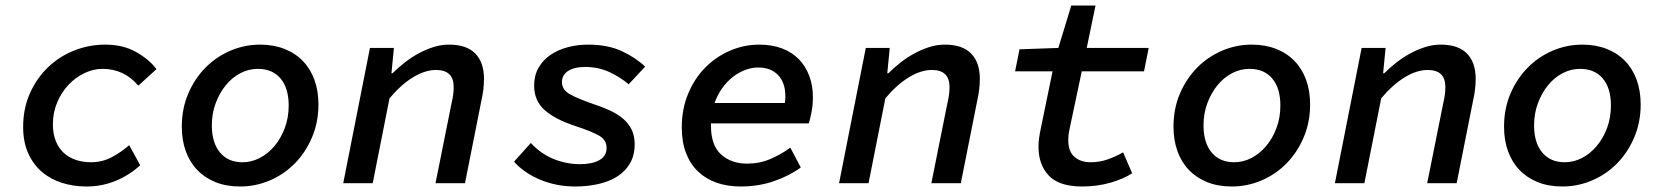

<svg xmlns="http://www.w3.org/2000/svg" viewBox="-20 -665 6040 697"><path d="M294 12Q246 12 204 -1.5Q162 -15 131 -42Q100 -69 82 -109.5Q64 -150 64 -204Q64 -271 88.5 -326Q113 -381 154 -420.5Q195 -460 249 -481.5Q303 -503 362 -503Q427 -503 474.5 -476Q522 -449 548 -414L482 -354Q431 -415 352 -415Q319 -415 286.5 -399.5Q254 -384 228.5 -357Q203 -330 187.5 -293Q172 -256 172 -214Q172 -179 182.5 -153Q193 -127 211.5 -110Q230 -93 255.5 -84.5Q281 -76 310 -76Q350 -76 384 -93.5Q418 -111 449 -138L489 -65Q451 -30 401 -9Q351 12 294 12Z M852 12Q802 12 763 -3.5Q724 -19 696.5 -47.5Q669 -76 654.5 -116Q640 -156 640 -205Q640 -271 663.5 -325.5Q687 -380 726 -419.5Q765 -459 816.5 -481Q868 -503 924 -503Q973 -503 1012.5 -487.5Q1052 -472 1079.5 -443.5Q1107 -415 1121.5 -375Q1136 -335 1136 -286Q1136 -221 1112.5 -166Q1089 -111 1050 -71.5Q1011 -32 959.5 -10Q908 12 852 12ZM860 -76Q893 -76 923 -91.5Q953 -107 976.5 -135Q1000 -163 1014 -200.5Q1028 -238 1028 -282Q1028 -345 998.5 -380Q969 -415 916 -415Q883 -415 853 -399.5Q823 -384 800 -356Q777 -328 763 -290.5Q749 -253 749 -210Q749 -147 778.5 -111.5Q808 -76 860 -76Z M1226 0 1323 -491H1410L1401 -399H1405Q1425 -419 1448.5 -437.5Q1472 -456 1498.5 -470.5Q1525 -485 1553 -494Q1581 -503 1610 -503Q1674 -503 1705.5 -470.5Q1737 -438 1737 -379Q1737 -341 1728 -302L1668 0H1561L1619 -289Q1623 -306 1625 -320.5Q1627 -335 1627 -349Q1627 -411 1563 -411Q1523 -411 1479.5 -384.5Q1436 -358 1394 -308L1333 0Z M2068 12Q2001 12 1942.5 -12Q1884 -36 1846 -78L1907 -146Q1944 -106 1990.5 -87.5Q2037 -69 2086 -69Q2129 -69 2155.5 -83.5Q2182 -98 2182 -128Q2182 -157 2155 -172.5Q2128 -188 2070 -207Q1994 -232 1956.5 -266Q1919 -300 1919 -354Q1919 -391 1935 -419Q1951 -447 1978 -465.5Q2005 -484 2040.5 -493.5Q2076 -503 2115 -503Q2187 -503 2238 -479Q2289 -455 2322 -423L2262 -359Q2232 -385 2192 -403.5Q2152 -422 2104 -422Q2065 -422 2042.5 -407.5Q2020 -393 2020 -367Q2020 -340 2047 -324Q2074 -308 2132 -288Q2166 -277 2194 -264Q2222 -251 2242 -234Q2262 -217 2273 -194.5Q2284 -172 2284 -142Q2284 -101 2267 -72Q2250 -43 2221 -24.5Q2192 -6 2152.5 3Q2113 12 2068 12Z M2669 12Q2621 12 2582 -1.5Q2543 -15 2514.5 -42Q2486 -69 2470.5 -109Q2455 -149 2455 -203Q2455 -269 2478 -324.5Q2501 -380 2540 -419.5Q2579 -459 2630 -481Q2681 -503 2737 -503Q2783 -503 2819.5 -489Q2856 -475 2880.5 -449.5Q2905 -424 2918 -389Q2931 -354 2931 -312Q2931 -283 2925.5 -255.5Q2920 -228 2916 -217H2561V-208Q2561 -137 2598 -104Q2635 -71 2692 -71Q2737 -71 2776 -87.5Q2815 -104 2849 -129L2887 -57Q2846 -27 2790 -7.5Q2734 12 2669 12ZM2733 -420Q2710 -420 2686.5 -411.5Q2663 -403 2641.5 -386.5Q2620 -370 2602.5 -346Q2585 -322 2574 -291H2829Q2830 -297 2830.5 -303Q2831 -309 2831 -315Q2831 -365 2804.5 -392.5Q2778 -420 2733 -420Z M3026 0 3123 -491H3210L3201 -399H3205Q3225 -419 3248.5 -437.5Q3272 -456 3298.5 -470.5Q3325 -485 3353 -494Q3381 -503 3410 -503Q3474 -503 3505.5 -470.5Q3537 -438 3537 -379Q3537 -341 3528 -302L3468 0H3361L3419 -289Q3423 -306 3425 -320.5Q3427 -335 3427 -349Q3427 -411 3363 -411Q3323 -411 3279.5 -384.5Q3236 -358 3194 -308L3133 0Z M3908 12Q3825 12 3787.5 -27.5Q3750 -67 3750 -132Q3750 -148 3752 -163Q3754 -178 3758 -197L3801 -406H3665L3681 -486L3822 -491L3869 -645H3957L3925 -491H4150L4133 -406H3907L3863 -198Q3860 -184 3859 -175Q3858 -166 3858 -157Q3858 -115 3880.5 -95.5Q3903 -76 3939 -76Q3973 -76 4003 -87Q4033 -98 4057 -112L4090 -36Q4058 -15 4010 -1.5Q3962 12 3908 12Z M4452 12Q4402 12 4363 -3.5Q4324 -19 4296.5 -47.5Q4269 -76 4254.5 -116Q4240 -156 4240 -205Q4240 -271 4263.5 -325.5Q4287 -380 4326 -419.5Q4365 -459 4416.5 -481Q4468 -503 4524 -503Q4573 -503 4612.5 -487.5Q4652 -472 4679.5 -443.5Q4707 -415 4721.5 -375Q4736 -335 4736 -286Q4736 -221 4712.5 -166Q4689 -111 4650 -71.5Q4611 -32 4559.5 -10Q4508 12 4452 12ZM4460 -76Q4493 -76 4523 -91.5Q4553 -107 4576.5 -135Q4600 -163 4614 -200.5Q4628 -238 4628 -282Q4628 -345 4598.5 -380Q4569 -415 4516 -415Q4483 -415 4453 -399.5Q4423 -384 4400 -356Q4377 -328 4363 -290.5Q4349 -253 4349 -210Q4349 -147 4378.5 -111.5Q4408 -76 4460 -76Z M4826 0 4923 -491H5010L5001 -399H5005Q5025 -419 5048.5 -437.5Q5072 -456 5098.5 -470.5Q5125 -485 5153 -494Q5181 -503 5210 -503Q5274 -503 5305.5 -470.5Q5337 -438 5337 -379Q5337 -341 5328 -302L5268 0H5161L5219 -289Q5223 -306 5225 -320.5Q5227 -335 5227 -349Q5227 -411 5163 -411Q5123 -411 5079.5 -384.5Q5036 -358 4994 -308L4933 0Z M5652 12Q5602 12 5563 -3.5Q5524 -19 5496.5 -47.5Q5469 -76 5454.5 -116Q5440 -156 5440 -205Q5440 -271 5463.5 -325.5Q5487 -380 5526 -419.5Q5565 -459 5616.5 -481Q5668 -503 5724 -503Q5773 -503 5812.5 -487.5Q5852 -472 5879.5 -443.5Q5907 -415 5921.5 -375Q5936 -335 5936 -286Q5936 -221 5912.5 -166Q5889 -111 5850 -71.5Q5811 -32 5759.5 -10Q5708 12 5652 12ZM5660 -76Q5693 -76 5723 -91.5Q5753 -107 5776.5 -135Q5800 -163 5814 -200.5Q5828 -238 5828 -282Q5828 -345 5798.5 -380Q5769 -415 5716 -415Q5683 -415 5653 -399.5Q5623 -384 5600 -356Q5577 -328 5563 -290.5Q5549 -253 5549 -210Q5549 -147 5578.5 -111.5Q5608 -76 5660 -76Z"/></svg>

Font: Source Code Pro Semibold
Style: Italic
Weight: 600
Italic angle: -11°
Monospace: yes
Designer: Paul D. Hunt, Teo Tuominen
Foundry: Adobe Systems Incorporated
Version: Version 1.050;PS 1.000;hotconv 16.6.51;makeotf.lib2.5.65220